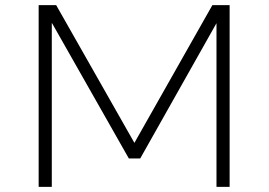

<svg xmlns="http://www.w3.org/2000/svg" viewBox="-20 -725 1042 745"><path d="M130 0V-705H198L503 -168H500L804 -705H871V0H820V-635L524 -110H480L182 -635H181V0Z"/></svg>

Font: Nunito Sans 7pt SemiExpanded ExtraLight
Style: Regular
Weight: 250
Width: 6
Designer: Vernon Adams
Foundry: Vernon Adams
Version: Version 3.101;gftools[0.9.27]